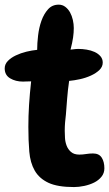

<svg xmlns="http://www.w3.org/2000/svg" viewBox="-55 -753 460 809"><path d="M256.8 35.2Q187.5 35.2 148.9 17.1Q110.4 -1 91.3 -34.2Q72.3 -67.4 68.4 -114.3Q64.5 -161.1 64.5 -218.8Q64.5 -264.6 67.4 -311Q70.3 -357.4 76.2 -410.2Q62.5 -410.2 54.7 -409.7Q46.9 -409.2 42 -409.2Q10.7 -409.2 -12.2 -422.9Q-35.2 -436.5 -35.2 -464.8Q-35.2 -482.4 -22 -496.1Q-8.8 -509.8 11.7 -519.5Q32.2 -529.3 56.2 -535.2Q80.1 -541 101.6 -543Q101.6 -570.3 105.5 -603.5Q109.4 -636.7 119.6 -665.5Q129.9 -694.3 147.5 -713.9Q165 -733.4 192.4 -733.4Q208 -733.4 220.2 -724.1Q232.4 -714.8 240.2 -700.7Q248 -686.5 252 -668.9Q255.9 -651.4 255.9 -634.8Q255.9 -615.2 252.9 -594.7Q250 -574.2 242.2 -543.9Q258.8 -545.9 264.6 -546.4Q270.5 -546.9 275.4 -546.9Q292 -546.9 310.1 -543.9Q328.1 -541 343.3 -534.2Q358.4 -527.3 368.2 -516.1Q377.9 -504.9 377.9 -489.3Q377.9 -471.7 363.8 -458Q349.6 -444.3 328.1 -434.6Q306.6 -424.8 282.2 -419.4Q257.8 -414.1 236.3 -412.1Q230.5 -372.1 228 -338.4Q225.6 -304.7 222.7 -270.5Q220.7 -253.9 219.2 -236.8Q217.8 -219.7 217.8 -202.1Q217.8 -189.5 218.8 -172.4Q219.7 -155.3 225.6 -139.6Q231.4 -124 244.1 -112.8Q256.8 -101.6 279.3 -101.6Q293 -101.6 307.6 -104Q322.3 -106.4 336.9 -106.4Q362.3 -106.4 373.5 -88.9Q384.8 -71.3 384.8 -43.9Q384.8 -23.4 372.6 -8.3Q360.4 6.8 341.8 16.1Q323.2 25.4 300.3 30.3Q277.3 35.2 256.8 35.2Z"/></svg>

Font: Chewy
Style: Regular
Weight: 400
Designer: Squid
Foundry: Font Diner, Inc DBA Sideshow
Version: Version 1.000